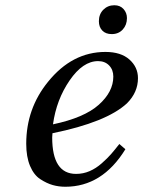

<svg xmlns="http://www.w3.org/2000/svg" viewBox="-20 -700 546 732"><path d="M357 -619Q357 -646 374 -663Q391 -680 416 -680Q438 -680 451 -665.5Q464 -651 464 -631Q464 -605 448 -587.5Q432 -570 406 -570Q383 -570 370 -583.5Q357 -597 357 -619ZM80 -152Q80 -286 163 -388Q255 -502 382 -502Q441 -502 473.5 -473Q506 -444 506 -402Q506 -348 464 -306Q386 -234 180 -192Q179 -185 179 -176Q179 -37 270 -37Q297 -37 321.5 -47.5Q346 -58 368 -77.5Q390 -97 403.5 -112.5Q417 -128 435 -151L458 -131Q370 12 229 12Q204 12 181 5.5Q158 -1 133.5 -17Q109 -33 94.5 -67.5Q80 -102 80 -152ZM182 -226Q301 -251 356.5 -300.5Q412 -350 412 -408Q412 -434 396 -450.5Q380 -467 354 -467Q296 -467 245.5 -393.5Q195 -320 182 -226Z"/></svg>

Font: Heuristica
Style: Italic
Weight: 400
Italic angle: -13°
Version: Version 1.0.2